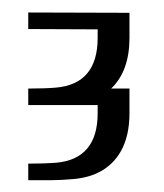

<svg xmlns="http://www.w3.org/2000/svg" viewBox="-20 -743 266 312"><path d="M64 -450.2H25.9V-477.1Q53.2 -477.1 70.8 -478.5Q138.7 -484.4 138.7 -559.1V-572.3H25.9V-599.1Q53.2 -599.1 70.8 -600.6Q138.7 -606.4 138.7 -681.6V-695.3L25.9 -695.8V-722.7L190.4 -722.2V-681.6Q190.4 -627.4 160.6 -599.1H190.4V-559.1Q190.4 -522 176.3 -497.1Q153.3 -457 100.1 -452.1Q79.1 -450.2 64 -450.2Z"/></svg>

Font: Greenwashing Machine
Style: Regular
Weight: 400
Designer: Tup Wanders
Foundry: Free font, DO NOT SELL
Version: Version 1.00;August 10, 2023;FontCreator 11.5.0.2430 64-bit